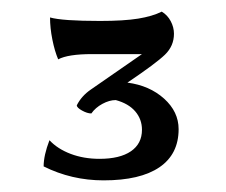

<svg xmlns="http://www.w3.org/2000/svg" viewBox="-20 -564 388 330"><path d="M55 -278Q55 -297 65 -323Q79 -308 101.5 -299.5Q124 -291 151 -291Q186 -291 205 -304Q224 -317 224 -341Q224 -359 212.5 -372.5Q201 -386 179 -392Q168 -392 156 -385.5Q144 -379 137 -369Q130 -369 121 -374Q112 -379 112 -383Q120 -399 136 -410L224 -471H138Q97 -471 80 -462Q74 -476 70 -496Q66 -516 66 -534Q87 -528 152 -528Q193 -528 217.5 -532Q242 -536 258 -544Q268 -538 273.5 -527.5Q279 -517 279 -506Q279 -485 263.5 -470Q248 -455 199 -422Q237 -417 262 -394.5Q287 -372 287 -342Q287 -299 254 -276.5Q221 -254 158 -254Q103 -254 55 -278Z"/></svg>

Font: Mirza
Style: Regular
Weight: 400
Designer: Arabic design by Kourosh Beigpour, Latin design by Eduardo Tunni, engineering by Lasse Fister
Version: Version 1.000